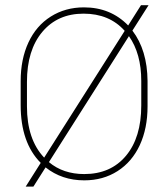

<svg xmlns="http://www.w3.org/2000/svg" viewBox="-20 -673 640 730"><path d="M541 -268.6Q541 -185.1 511.5 -121.3Q481.9 -57.6 427 -22.5Q372.1 12.7 300.3 12.7Q215.3 12.7 153.3 -36.6L106.9 36.6H77.6L134.8 -53.7Q58.6 -130.4 58.6 -273.4V-364.7Q58.6 -447.8 88.1 -511.5Q117.7 -575.2 173.1 -610.1Q228.5 -645 299.3 -645Q400.4 -645 467.3 -576.2L516.1 -653.3H544.9L483.4 -556.6Q540 -482.4 541 -365.2ZM517.1 -272V-365.2Q517.1 -469.2 470.2 -535.6L166 -56.6Q220.2 -11.2 300.3 -11.2Q400.9 -11.2 459 -80.8Q517.1 -150.4 517.1 -272ZM82.5 -361.8V-268.6Q82.5 -142.6 147.9 -73.7L454.1 -555.7Q396 -621.1 297.6 -621.1Q199.2 -621.1 140.9 -551.8Q82.5 -482.4 82.5 -361.8Z"/></svg>

Font: Yantramanav Thin
Style: Regular
Weight: 250
Version: Version 1.001;PS 1.0;hotconv 1.0.72;makeotf.lib2.5.5900; ttf